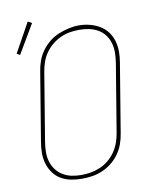

<svg xmlns="http://www.w3.org/2000/svg" viewBox="-90 -878 779 955"><g transform="rotate(-10 300.0 -400.5)"><path d="M246 8Q218 8 190.5 2.5Q163 -3 140.5 -16.5Q118 -30 102.5 -51.5Q87 -73 79.5 -98.5Q72 -124 72 -152Q72 -180 77 -208L134 -553Q138 -580 147 -605.5Q156 -631 172.5 -654Q189 -677 211 -695Q233 -713 258.5 -723.5Q284 -734 310.5 -740Q337 -746 363 -746Q391 -746 418 -739Q445 -732 467.5 -718.5Q490 -705 506 -684Q522 -663 529.5 -637Q537 -611 537 -583Q537 -555 532 -527L475 -182Q471 -155 462 -129.5Q453 -104 437 -81Q421 -58 398.5 -40Q376 -22 350.5 -11Q325 0 298.5 4Q272 8 246 8Q246 8 246 8Q246 8 246 8ZM246 -11Q270 -11 294 -15Q318 -19 341.5 -29Q365 -39 385 -55.5Q405 -72 419.5 -93Q434 -114 442.5 -137.5Q451 -161 455 -185L512 -530Q516 -555 516.5 -580Q517 -605 510.5 -628.5Q504 -652 490 -671Q476 -690 455.5 -702Q435 -714 410.5 -719Q386 -724 361 -724Q336 -724 312.5 -720Q289 -716 266 -705.5Q243 -695 223 -678.5Q203 -662 188.5 -641Q174 -620 166 -597Q158 -574 154 -550L97 -205Q93 -180 92.5 -155Q92 -130 98.5 -107Q105 -84 119 -65Q133 -46 153 -33.5Q173 -21 197 -16Q221 -11 246 -11ZM50 -652 34 -661 116 -809 136 -798Z"/></g></svg>

Font: Iosevka Slab Thin Extended
Style: Italic
Weight: 100
Width: 7
Italic angle: -9°
Monospace: yes
Designer: Belleve Invis
Foundry: Belleve Invis
Version: Version 11.1.0; ttfautohint (v1.8.3)